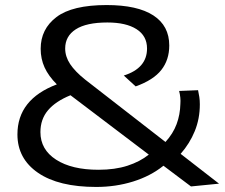

<svg xmlns="http://www.w3.org/2000/svg" viewBox="-20 -730 890 760"><path d="M361 10Q212 10 130.5 -46Q49 -102 49 -198Q49 -337 205 -396Q172 -429 156.5 -463Q141 -497 141 -537Q141 -615 203.5 -662.5Q266 -710 402 -710Q524 -710 587 -669Q650 -628 650 -550Q650 -493 618.5 -453Q587 -413 517 -388L470 -431Q562 -460 562 -538Q562 -588 520.5 -614.5Q479 -641 405 -641Q322 -641 280 -614Q238 -587 238 -538Q238 -506 257.5 -476.5Q277 -447 317 -415L635 -168Q665 -201 679 -238.5Q693 -276 694 -319Q696 -343 689 -370L764 -373Q767 -359 769 -346Q771 -333 771 -317Q771 -260 751 -211Q731 -162 695 -121L847 -3L736 8L627 -74Q576 -33 507 -11.5Q438 10 361 10ZM140 -207Q140 -138 202 -98Q264 -58 370 -58Q435 -58 484.5 -74Q534 -90 569 -118L259 -353Q200 -329 170 -293.5Q140 -258 140 -207Z"/></svg>

Font: Georama Extended
Style: Regular
Weight: 400
Width: 7
Designer: Jean-Baptiste Levee
Foundry: Production Type
Version: Version 1.000